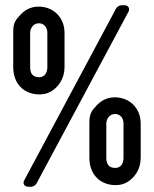

<svg xmlns="http://www.w3.org/2000/svg" viewBox="-20 -691 582 726"><path d="M86 15H99C105 15 115 9 118 3L466 -647C472 -659 465 -671 452 -671H438C432 -671 422 -665 419 -659L71 -8C65 3 73 15 86 15ZM129 -334C144 -334 158 -337 171 -344C201 -361 224 -394 224 -437V-567C224 -626 181 -666 126 -666C96 -666 71 -653 51 -628C34 -610 30 -597 30 -567V-437C30 -372 73 -334 129 -334ZM417 9C432 9 446 6 459 -1C489 -18 512 -51 512 -94V-224C512 -283 469 -323 414 -323C384 -323 359 -310 339 -285C322 -267 318 -254 318 -224V-94C318 -29 361 9 417 9ZM127 -603C146 -603 159 -588 159 -567V-437C159 -419 151 -399 128 -399C105 -399 94 -412 94 -437V-567C94 -584 106 -603 127 -603ZM415 -260C434 -260 447 -245 447 -224V-94C447 -76 439 -56 416 -56C393 -56 382 -69 382 -94V-224C382 -241 394 -260 415 -260Z"/></svg>

Font: DIN Rundschrift
Style: Eng
Weight: 400
Width: 3
Version: Version 1.027